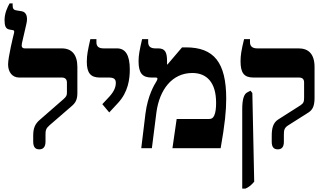

<svg xmlns="http://www.w3.org/2000/svg" viewBox="-20 -879 1919 1139"><path d="M213 7C236 7 250 -7 250 -39V-80C250 -105 252 -117 274 -136L407 -251C431 -272 439 -292 439 -329V-481C439 -555 406 -592 346 -592H128C111 -592 106 -601 110 -622L136 -735C147 -779 136 -807 110 -812L80 -817C58 -820 55 -830 55 -849V-859H37C25 -838 7 -801 7 -760C7 -725 14 -708 35 -704L57 -700C64 -699 66 -694 63 -682C59 -667 28 -540 28 -497C28 -451 53 -419 94 -419H347C366 -419 377 -409 377 -389V-329C377 -313 373 -306 358 -292L217 -169C186 -143 177 -116 177 -74V-39C177 -6 190 7 213 7Z M628 -212 679 -267C741 -333 750 -411 750 -467C750 -551 725 -592 674 -592H594C565 -592 552 -604 552 -628V-647H516C501 -581 495 -552 495 -512C495 -446 518 -419 572 -419H626C655 -419 667 -410 667 -388C667 -366 660 -340 629 -306L587 -261Z M818 0H881L908 -213C926 -346 1000 -446 1121 -446C1205 -446 1262 -392 1262 -269C1262 -238 1259 -211 1251 -194C1244 -178 1235 -173 1218 -173H1028L1003 0H1289C1314 -142 1322 -221 1322 -293C1322 -509 1249 -598 1083 -598H1060L973 -496L971 -497V-517C971 -573 957 -592 917 -592H901C872 -592 859 -605 859 -629V-647H823C808 -582 802 -551 802 -516C802 -446 824 -419 879 -419H901C909 -419 914 -418 914 -413C914 -410 913 -405 909 -398C896 -377 857 -314 843 -206Z M1628 7C1651 7 1664 -7 1664 -37V-78C1664 -106 1666 -120 1689 -135L1812 -213C1838 -231 1846 -256 1846 -300V-481C1846 -559 1810 -592 1751 -592H1505C1477 -592 1463 -605 1463 -629V-647H1428C1412 -582 1407 -551 1407 -516C1407 -446 1428 -419 1484 -419H1754C1773 -419 1784 -410 1784 -390V-299C1784 -275 1780 -266 1762 -254L1630 -170C1599 -150 1592 -116 1592 -73V-37C1592 -6 1605 7 1628 7ZM1417 240H1436C1456 231 1469 221 1488 199L1477 -327L1466 -341L1447 -331C1427 -321 1417 -290 1417 -230Z"/></svg>

Font: Noto Serif Hebrew SemiCondensed ExtraBold
Style: Regular
Weight: 800
Width: 4
Designer: Monotype Design Team
Foundry: Monotype Imaging Inc.
Version: Version 2.004